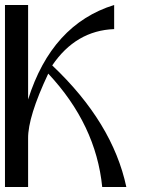

<svg xmlns="http://www.w3.org/2000/svg" viewBox="-20 -752 625 772"><path d="M0 -732H93V-352C156.3 -553.3 271.7 -680 439 -732V-635C336.3 -631 253.3 -582.3 190 -489C352 -335.7 451.3 -172.7 488 0H391C374.3 -167.3 302 -319.3 174 -456C119.3 -340 92.3 -253 93 -195V0H0Z"/></svg>

Font: Neocyr
Style: Regular
Weight: 400
Designer: Viktar Palstsiuk <vipals@gmail.com>
Version: 1.00